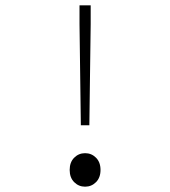

<svg xmlns="http://www.w3.org/2000/svg" viewBox="-20 -690 640 722"><path d="M284 -219 279 -599V-670H321V-599L316 -219ZM341 -5Q324 12 300 12Q276 12 259 -5Q242 -22 242 -51Q242 -80 259 -97Q276 -114 300 -114Q324 -114 341 -97Q358 -80 358 -51Q358 -22 341 -5Z"/></svg>

Font: TypoPRO Source Code Pro
Style: Regular
Weight: 300
Monospace: yes
Designer: Paul D. Hunt, Teo Tuominen
Foundry: Adobe Systems Incorporated
Version: Version 2.010;PS 1.0;hotconv 1.0.84;makeotf.lib2.5.63406